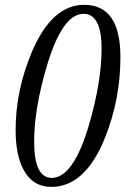

<svg xmlns="http://www.w3.org/2000/svg" viewBox="-20 -751 509 780"><path d="M469.2 -519.5Q469.2 -348.1 406.7 -191.9Q326.7 8.3 188 8.3Q113.8 8.3 76.2 -60.5Q43.5 -120.6 43.5 -222.2Q43.5 -383.3 108.9 -538.6Q190.4 -731.4 321.8 -731.4Q469.2 -731.4 469.2 -519.5ZM392.6 -553.7Q392.6 -694.8 319.3 -694.8Q232.9 -694.8 169.9 -481.4Q118.7 -308.1 118.7 -176.3Q118.7 -28.3 189.9 -28.3Q278.3 -28.3 341.8 -244.6Q392.6 -418.9 392.6 -553.7Z"/></svg>

Font: Dai Banna SIL Book
Style: Oblique
Weight: 400
Italic angle: -11°
Designer: Victor Gaultney
Foundry: SIL International
Version: Version 2.000